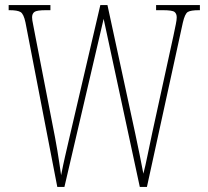

<svg xmlns="http://www.w3.org/2000/svg" viewBox="-20 -734 818 754"><path d="M80 -646Q73 -679 61 -686.5Q49 -694 17 -694H14V-714H178V-694H161Q124 -694 115 -687Q106 -680 106 -666Q106 -656 110 -638Q114 -620 119 -591L196 -195Q202 -164 205.5 -141.5Q209 -119 212.5 -97Q216 -75 220 -46Q228 -87 235.5 -119.5Q243 -152 252 -191L374 -714H402L511 -210Q521 -164 528.5 -126Q536 -88 543 -52Q551 -82 560 -127Q569 -172 578 -213L661 -593Q667 -622 670.5 -639Q674 -656 674 -666Q674 -680 665.5 -687Q657 -694 619 -694H593V-714H765V-694H762Q729 -694 717.5 -687Q706 -680 698 -645L557 0H529L387 -660L233 0H205Z"/></svg>

Font: Noto Serif Tamil ExtraCondensed Thin
Style: Italic
Weight: 100
Width: 2
Italic angle: -12°
Designer: Indian Type Foundry, Tom Grace, and the Monotype Design Team
Foundry: Monotype Imaging Inc.
Version: Version 2.003; ttfautohint (v1.8.4.7-5d5b)